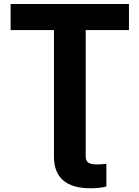

<svg xmlns="http://www.w3.org/2000/svg" viewBox="-20 -748 712 980"><path d="M34.2 -594.7H255.4V51.8C255.4 158.2 318.4 212.9 440.4 212.9C472.2 212.9 500.5 210 522.9 203.6V87.9C506.8 89.8 491.2 91.3 476.6 91.3C432.6 91.3 417.5 80.1 417.5 49.3V-594.7H638.2V-727.5H34.2Z"/></svg>

Font: Raveo
Style: Bold
Weight: 700
Designer: Jakub Foglar, Rasmus Andersson (Inter)
Foundry: Jakubfoglar.com
Version: Version 1.100;Glyphs 3.2.3 (3260)